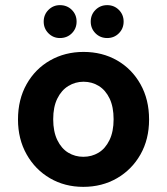

<svg xmlns="http://www.w3.org/2000/svg" viewBox="-20 -715 650 747"><path d="M304 12Q232 12 174.5 -21.5Q117 -55 83.5 -114.5Q50 -174 50 -250Q50 -328 83.5 -387.5Q117 -447 175 -480Q233 -513 305 -513Q378 -513 435.5 -480Q493 -447 526.5 -387.5Q560 -328 560 -250Q560 -173 526.5 -114Q493 -55 435 -21.5Q377 12 304 12ZM304 -105Q337 -105 363.5 -121Q390 -137 406 -170Q422 -203 422 -251Q422 -299 406.5 -331.5Q391 -364 364.5 -380.5Q338 -397 305 -397Q273 -397 246 -380.5Q219 -364 203 -331.5Q187 -299 187 -251Q187 -203 203 -170Q219 -137 245.5 -121Q272 -105 304 -105ZM213 -567Q187 -567 168.5 -585.5Q150 -604 150 -631Q150 -658 168.5 -676.5Q187 -695 213 -695Q241 -695 259.5 -676.5Q278 -658 278 -631Q278 -604 259.5 -585.5Q241 -567 213 -567ZM397 -567Q370 -567 351.5 -585.5Q333 -604 333 -631Q333 -658 351.5 -676.5Q370 -695 397 -695Q424 -695 442.5 -676.5Q461 -658 461 -631Q461 -604 442.5 -585.5Q424 -567 397 -567Z"/></svg>

Font: DM Sans 17pt
Style: Bold
Weight: 700
Version: Version 4.004;gftools[0.9.30]